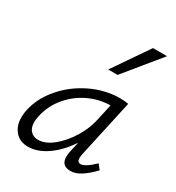

<svg xmlns="http://www.w3.org/2000/svg" viewBox="-171 -812 848 924"><g transform="rotate(30 252.5 -350.0)"><path d="M26 -101Q26 -123 30 -140Q45 -215 100 -279Q155 -343 233 -380.5Q311 -418 393 -418Q413 -418 439 -414L368 -90Q366 -76 366 -72Q366 -48 385 -48Q410 -48 459 -95L480 -68Q444 -31 415 -13Q386 5 359 5Q308 5 308 -45Q308 -58 311 -73L324 -132Q283 -69 229.5 -31.5Q176 6 124 6Q78 6 52 -24Q26 -54 26 -101ZM350 -278 369 -365Q304 -364 245.5 -335Q187 -306 146.5 -255Q106 -204 94 -140Q91 -125 91 -112Q91 -81 107 -64Q123 -47 149 -47Q189 -47 231.5 -81.5Q274 -116 306.5 -169.5Q339 -223 350 -278ZM408 -706H486L325 -509H273Z"/></g></svg>

Font: LXGW Bright GB
Style: Italic
Weight: 400
Italic angle: -12°
Designer: Christian Thalmann (Catharsis Fonts)
Foundry: LXGW / Christian Thalmann (Catharsis Fonts) / Fontworks Inc.
Version: Version 5.510